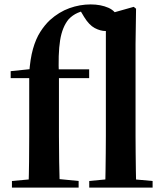

<svg xmlns="http://www.w3.org/2000/svg" viewBox="-20 -850 743 870"><path d="M34.1 0V-29.9L147.4 -40.2H231.5L336.3 -29.9V0ZM109.1 0Q111.1 -58.2 111.7 -117.4Q112.4 -176.6 112.4 -234.8V-496.1H28.4V-527.5L159.5 -541.2L112.1 -516.1Q116.6 -583.2 129.5 -628.6Q142.4 -674 162.5 -705.4Q182.5 -736.8 206.1 -758.9Q247.4 -796 294.6 -813Q341.9 -830 390.8 -830Q436.6 -830 471.6 -814.6Q506.5 -799.1 515.7 -764Q514.7 -740.1 501.5 -724.7Q488.3 -709.4 458.9 -709.4Q434.8 -709.4 409.3 -722.9Q383.8 -736.4 361.5 -772.7L342.3 -804.8V-816.5H383.7V-806Q354.2 -801.4 331.7 -791.6Q309.3 -781.8 291.3 -763.1Q262 -727.9 252.3 -666.8Q242.6 -605.7 247.1 -504.4V-234.8Q247.1 -176.6 248.1 -117.4Q249.1 -58.2 250.8 0ZM180.6 -496.1V-535.7H384V-496.1ZM384.4 0V-29.9L491.9 -40.2H555.9L671.5 -29.9V0ZM456.7 0Q457.7 -35.1 458.2 -75.2Q458.7 -115.3 459.2 -156.4Q459.7 -197.6 459.7 -234.8V-783.4L586 -819L596.5 -810.5L594.2 -650.9V-234.8Q594.2 -197.6 594.7 -156.4Q595.2 -115.3 595.7 -75.2Q596.2 -35.1 597.2 0Z"/></svg>

Font: Noto Serif TC
Style: Regular
Weight: 200
Designer: Ryoko NISHIZUKA 西塚涼子 (kana & ideographs); Frank Grießhammer (Latin, Greek & Cyrillic); Wenlong ZHANG 张文龙 (bopomofo); San
Foundry: Adobe
Version: Version 2.001;hotconv 1.1.0;makeotfexe 2.6.0